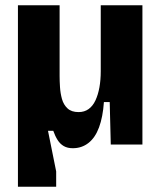

<svg xmlns="http://www.w3.org/2000/svg" viewBox="-20 -548 615 728"><path d="M48 160V-528H206V-260Q206 -241 207.5 -217.5Q209 -194 215 -172.5Q221 -151 236 -137Q251 -123 278 -123Q300 -123 316 -134.5Q332 -146 342 -167.5Q352 -189 357 -217Q362 -245 362 -278V-528H520V-218V0H400L396 -161H374Q370 -104 355.5 -65Q341 -26 315.5 -6Q290 14 256 14Q236 14 222 6Q208 -2 198.5 -17Q189 -32 182 -52H162L193 102V160Z"/></svg>

Font: Bricolage Grotesque SemiCondensed ExtraBold
Style: Regular
Weight: 800
Width: 4
Designer: Mathieu Triay
Foundry: Atelier Triay
Version: Version 1.001;gftools[0.9.33.dev8+g029e19f]